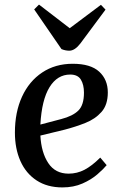

<svg xmlns="http://www.w3.org/2000/svg" viewBox="-20 -803 531 837"><path d="M297 -525Q375 -525 412.5 -490.5Q450 -456 450 -400Q450 -346 422.5 -315Q395 -284 352 -267Q309 -250 263 -238L156 -212Q160 -138 190.5 -92Q221 -46 279 -46Q316 -46 348.5 -63Q381 -80 417 -116L445 -83Q431 -66 404.5 -43Q378 -20 339.5 -3Q301 14 252 14Q186 14 139.5 -16.5Q93 -47 69 -101Q45 -155 45 -225Q45 -314 76 -381.5Q107 -449 164 -487Q221 -525 297 -525ZM346 -399Q346 -434 332.5 -456Q319 -478 286 -478Q230 -478 196 -423Q162 -368 156 -260L247 -284Q297 -297 321.5 -321Q346 -345 346 -399ZM129 -762 150 -783 284 -680 420 -782 440 -761 330 -613Q306 -582 282 -582Q265 -582 248 -589Z"/></svg>

Font: Literata 36pt Medium
Style: Italic
Weight: 500
Italic angle: -2°
Designer: Latin by Veronika Burian and Jose Scaglione. Greek by Irene Vlachou. Cyrillic by Vera Evstafieva
Foundry: TypeTogether
Version: Version 3.002